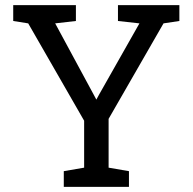

<svg xmlns="http://www.w3.org/2000/svg" viewBox="-20 -731 753 751"><path d="M229.5 0V-61.5L309.1 -75.2V-258.8L90.3 -639.6L31.7 -648.9V-710.9H276.9V-648.9L195.8 -639.6L346.7 -360.4L356.9 -341.3L357.4 -342.3L367.2 -360.4L525.4 -639.6L441.4 -648.9V-710.9H681.6V-648.9L619.6 -639.6L404.8 -266.1V-75.2L484.4 -61.5V0Z"/></svg>

Font: Roboto Slab
Style: Regular
Weight: 400
Designer: Google
Version: Version 2.000; ttfautohint (v1.8.1.43-b0c9)